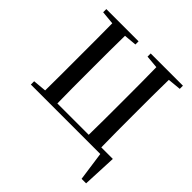

<svg xmlns="http://www.w3.org/2000/svg" viewBox="-240 -923 1322 1322"><g transform="rotate(45 421.5 -261.5)"><path d="M47.9 0V-32.2L146 -41Q147 -116.2 147 -191.7Q147 -267.1 147 -341.8V-393.1Q147 -468.8 147 -544.7Q147 -620.6 146 -694.8L47.9 -704.1V-734.9H361.8V-704.1L269 -695.8Q267.6 -621.1 267.3 -545.4Q267.1 -469.7 267.1 -393.1V-341.8Q267.1 -265.6 267.3 -188.7Q267.6 -111.8 269 -37.1H574.2Q575.7 -111.8 575.9 -188.7Q576.2 -265.6 576.2 -342.8V-393.1Q576.2 -469.7 575.9 -545.4Q575.7 -621.1 574.2 -695.8L480 -704.1V-734.9H793.9V-704.1L696.8 -694.8Q695.3 -620.6 695.1 -545.4Q694.8 -470.2 694.8 -393.1V-341.8Q694.8 -265.6 695.1 -189.5Q695.3 -113.3 696.8 -37.1H809.1L797.9 211.9H753.9L724.1 0Z"/></g></svg>

Font: Source Han Serif TW SemiBold
Style: Regular
Weight: 600
Designer: Ryoko NISHIZUKA Ë•øÂ°öÊ∂ºÂ≠ê (kana & ideographs); Frank Grie√ühammer (Latin, Greek & Cyrillic); Wenlong ZHANG Âº†ÊñáÈæô 
Foundry: Adobe
Version: Version 2.003;hotconv 1.1.1;makeotfexe 2.6.0